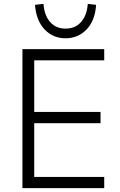

<svg xmlns="http://www.w3.org/2000/svg" viewBox="-20 -973 619 993"><path d="M96 0V-719H519V-661H157V-394H500V-336H157V-58H519V0ZM319 -775Q254 -775 210.5 -821Q167 -867 161 -948L205 -953Q209 -894 239 -859.5Q269 -825 319 -825Q370 -825 400 -860Q430 -895 434 -953L477 -948Q472 -867 428 -821Q384 -775 319 -775Z"/></svg>

Font: Nunitoga
Style: Light
Weight: 300
Designer: Vernon Adams
Foundry: Vernon Adams
Version: Version 1.0